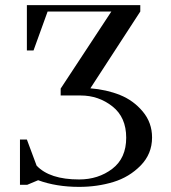

<svg xmlns="http://www.w3.org/2000/svg" viewBox="-20 -722 669 750"><path d="M58 0V-177H85L123 -75Q174 -21 289 -21Q364 -21 418.5 -62.5Q473 -104 473 -184Q473 -264 419 -306.5Q365 -349 295 -349H217V-376L415 -677H166L111 -525H85V-702H528V-677L333 -377Q396 -372 448.5 -351Q501 -330 537.5 -286.5Q574 -243 574 -185Q574 -121 529.5 -75.5Q485 -30 422.5 -11Q360 8 289 8Q200 8 129 -18L86 0Z"/></svg>

Font: Dihjauti
Style: Bold
Weight: 700
Designer: T. Christopher White
Version: Version 3.0.0